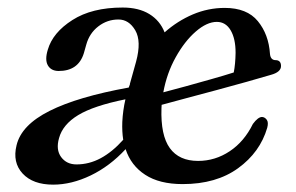

<svg xmlns="http://www.w3.org/2000/svg" viewBox="-20 -490 805 522"><path d="M25 -95Q38 -150 114.8 -188.5Q191.5 -227 330 -252Q331.5 -257 333.5 -261.5H333L350 -322.5Q365 -378 347.8 -407.5Q330.5 -437 302 -437Q271.5 -437 247.2 -418.2Q223 -399.5 214.5 -368.5L208 -345.5Q193 -296.5 138.5 -297Q118.5 -297.5 110 -312.5Q101.5 -327.5 110 -355Q123.5 -401.5 176.8 -435.5Q230 -469.5 313.5 -469.5Q357 -469.5 386 -451.8Q415 -434 427.5 -402Q462.5 -433 504.2 -450.8Q546 -468.5 591 -468.5Q651.5 -468.5 681 -432.5Q710.5 -396.5 714 -343.5Q715.5 -327.5 728 -326.5Q744 -327 744 -310.5Q744 -294 716.5 -286.5Q689.5 -278.5 650.5 -267.5Q611.5 -256.5 568.5 -245Q525.5 -233.5 486.2 -223Q447 -212.5 419.5 -205Q419 -200.5 419 -196Q416.5 -122 441.8 -87.2Q467 -52.5 518.5 -52.5Q565 -52.5 604.5 -78.8Q644 -105 667.5 -153Q681.5 -172 692.5 -172Q700 -171.5 705.2 -164.5Q710.5 -157.5 706.5 -142.5Q687 -76 627.5 -32.8Q568 10.5 476.5 10.5Q413.5 10.5 374.8 -14.8Q336 -40 321.5 -84.5Q278.5 -38 226.5 -13Q174.5 12 124.5 12Q69.5 12 41.5 -18.2Q13.5 -48.5 25 -95ZM569.5 -430.5Q542.5 -430.5 512.2 -404.2Q482 -378 457.8 -334.5Q433.5 -291 424 -239Q451 -246 485.5 -255.5Q520 -265 554.5 -274.8Q589 -284.5 615.5 -293Q620 -315.5 620.5 -346.5Q620.5 -385 607 -407.8Q593.5 -430.5 569.5 -430.5ZM312.5 -158.5Q314 -189.5 321 -220Q234.5 -202.5 192.5 -177Q150.5 -151.5 140.5 -114.5Q131.5 -83 146.2 -63Q161 -43 188 -43Q222.5 -43 254 -60Q285.5 -77 315 -110Q311.5 -132.5 312.5 -158.5Z"/></svg>

Font: Fraunces 9pt
Style: Italic
Weight: 400
Italic angle: -16°
Version: Version 1.000;[b76b70a41]